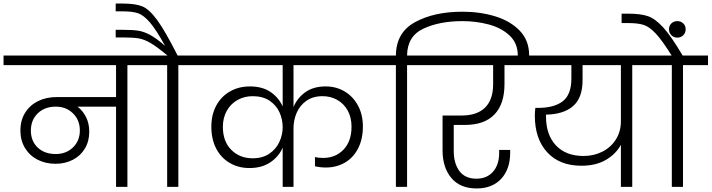

<svg xmlns="http://www.w3.org/2000/svg" viewBox="-49 -1053 4010 1082"><path d="M810 -686H669V0H605V-452H388Q418 -429 436 -393Q454 -357 454 -311Q454 -257 429.5 -216Q405 -175 361.5 -152.5Q318 -130 264 -130Q207 -130 162 -153.5Q117 -177 91.5 -219.5Q66 -262 66 -317Q66 -375 92.5 -417.5Q119 -460 165 -483Q211 -506 270 -506H605V-686H-29V-740H810ZM265 -185Q324 -185 362.5 -222.5Q401 -260 401 -318Q401 -376 362.5 -414Q324 -452 265 -452Q203 -452 164 -414.5Q125 -377 125 -317Q125 -258 163.5 -221.5Q202 -185 265 -185Z M1097 -740V-686H956V0H893V-686H752V-740H895Q836 -789 800.5 -810Q765 -831 733.5 -836.5Q702 -842 643 -842H603V-885H642Q699 -885 730.5 -880Q762 -875 796.5 -856.5Q831 -838 881 -795Q831 -886 795.5 -927Q760 -968 728.5 -978.5Q697 -989 644 -989H603V-1033H643Q714 -1033 753 -1017Q792 -1001 836.5 -940.5Q881 -880 952 -740Z M1605 -686V-450Q1627 -502 1672.5 -534Q1718 -566 1786 -566Q1846 -566 1893.5 -537.5Q1941 -509 1968.5 -458Q1996 -407 1996 -340Q1996 -269 1969 -216.5Q1942 -164 1894.5 -136.5Q1847 -109 1787 -109Q1756 -109 1726 -116V-168Q1744 -163 1772 -163Q1842 -163 1887 -210Q1932 -257 1932 -339Q1932 -391 1910.5 -430Q1889 -469 1851.5 -490Q1814 -511 1769 -511Q1714 -511 1677 -484.5Q1640 -458 1622.5 -416.5Q1605 -375 1605 -330V0H1544V-221Q1522 -170 1474 -138Q1426 -106 1357 -106Q1295 -106 1246 -134.5Q1197 -163 1169.5 -215.5Q1142 -268 1142 -339Q1142 -407 1170 -458.5Q1198 -510 1247.5 -538Q1297 -566 1359 -566Q1429 -566 1475 -535Q1521 -504 1544 -453V-686H1039V-740H2099V-686ZM1375 -161Q1431 -161 1469 -187Q1507 -213 1525.5 -253.5Q1544 -294 1544 -335V-336Q1544 -380 1526 -420Q1508 -460 1470 -485.5Q1432 -511 1375 -511Q1329 -511 1290.5 -490Q1252 -469 1229.5 -429.5Q1207 -390 1207 -338Q1207 -256 1254.5 -208.5Q1302 -161 1375 -161Z M2557 -987Q2656 -987 2741.5 -961Q2827 -935 2880 -880Q2933 -825 2933 -741V-724H2869V-740Q2869 -810 2822 -853.5Q2775 -897 2704 -915.5Q2633 -934 2557 -934Q2428 -934 2337 -891.5Q2246 -849 2245 -740H2386V-686H2245V0H2182V-686H2041V-740H2182Q2183 -870 2290.5 -928.5Q2398 -987 2557 -987Z M2508 -349V-203Q2508 -132 2540 -89Q2572 -46 2636 -46Q2695 -46 2729.5 -85.5Q2764 -125 2764 -191V-208H2826V-192Q2826 -100 2775.5 -45.5Q2725 9 2637 9Q2544 9 2494.5 -50Q2445 -109 2445 -206V-402H2552Q2639 -402 2684.5 -446.5Q2730 -491 2730 -579V-686H2328V-740H2922V-686H2794V-579Q2794 -467 2737.5 -408Q2681 -349 2571 -349Z M3654 -686H3514V0H3450V-237Q3422 -185 3365.5 -152Q3309 -119 3228 -119Q3104 -119 3034.5 -195Q2965 -271 2965 -401Q2965 -424 2968 -445H2983Q3074 -445 3122.5 -482.5Q3171 -520 3171 -611V-686H2864V-740H3654ZM3450 -686H3234V-601Q3234 -502 3181 -455.5Q3128 -409 3028 -407V-396Q3028 -293 3084 -233.5Q3140 -174 3240 -174Q3298 -174 3346 -198.5Q3394 -223 3422 -267.5Q3450 -312 3450 -370Z M3941 -740V-686H3800V0H3737V-686H3596V-740H3736Q3682 -826 3647 -863.5Q3612 -901 3580 -912Q3548 -923 3492 -923H3454V-976H3491Q3561 -976 3602 -962Q3643 -948 3688 -899Q3733 -850 3798 -740Z M3815 -888Q3815 -868 3801.5 -854.5Q3788 -841 3768 -841Q3748 -841 3734.5 -854.5Q3721 -868 3721 -888Q3721 -908 3734.5 -921Q3748 -934 3768 -934Q3788 -934 3801.5 -921Q3815 -908 3815 -888Z"/></svg>

Font: Fz Poppins Light
Style: Regular
Weight: 300
Designer: Ninad Kale (Devanagari), Jonny Pinhorn (Latin)
Foundry: Indian Type Foundry
Version: Vit hóa bi Vntype.Com & FontZin.Com